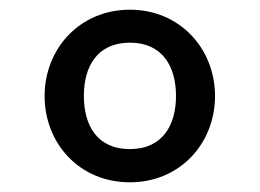

<svg xmlns="http://www.w3.org/2000/svg" viewBox="-20 -727 536 396"><path d="M248 -351C351 -351 423.5 -431 423.5 -529C423.5 -626.5 351 -707 248 -707C144 -707 72 -626 72 -529C72 -432 143 -351 248 -351ZM153 -529C153 -590 180.5 -639 248 -639C315 -639 343 -590 343 -529C343 -469.5 315.5 -419.5 248 -419.5C179.5 -419.5 153 -469.5 153 -529Z"/></svg>

Font: HK Grotesk
Style: Bold Italic
Weight: 700
Italic angle: -16°
Designer: Alfredo Marco Pradil
Foundry: Hanken Design Co.
Version: Version 3.001;FEAKit 1.0